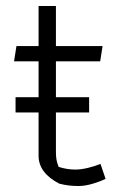

<svg xmlns="http://www.w3.org/2000/svg" viewBox="-20 -614 406 642"><path d="M178 0Q109 -36 109 -93V-238H32V-289H109V-409H27L35 -460H109V-594H167V-460H323L315 -409H167V-289H278V-238H167V-106Q167 -90 169 -79.5Q171 -69 176 -56Q204 -47 232 -47Q250 -47 273.5 -52.5Q297 -58 316 -66L333 -16Q315 -7 289.5 0.5Q264 8 242 8Q208 8 178 0Z"/></svg>

Font: Athiti
Style: Regular
Weight: 400
Designer: CadsonDemak Team
Foundry: CadsonDemak
Version: Version 1.033